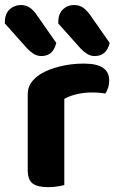

<svg xmlns="http://www.w3.org/2000/svg" viewBox="-55 -752 479 779"><path d="M205.9 -350.9V-226.4H57.5V-369.2Q57.5 -396.8 71.3 -416.4Q85.2 -436 109 -451.2Q141.8 -471.3 188.3 -482.6Q234.8 -494 286 -494Q388.1 -494 388.1 -425.9Q388.1 -409.8 383.6 -396Q379 -382.2 372.5 -372.4Q362.5 -374.4 348 -375.6Q333.6 -376.8 316.8 -376.8Q286.8 -376.8 257.1 -370Q227.4 -363.2 205.9 -350.9ZM57.5 -264 205.9 -261.1V-1.2Q196.4 1.5 178.4 4.4Q160.4 7.3 139.3 7.3Q97 7.3 77.3 -7.7Q57.5 -22.6 57.5 -62.2ZM53.9 -556.8 -35.2 -656.7V-662.7Q-35.2 -696.2 -15.9 -713.9Q3.3 -731.6 29 -731.6Q50.6 -731.6 66.2 -720.8Q81.8 -710 94.9 -690.1L173.4 -577.9Q165.8 -548.2 150.2 -536.4Q134.6 -524.6 113.2 -524.6Q95.4 -524.6 80.8 -534Q66.2 -543.4 53.9 -556.8ZM270.6 -556.8 181.5 -656.7V-662Q181.5 -696.2 200.2 -713.9Q219 -731.6 244.6 -731.6Q267 -731.6 282.3 -720.8Q297.7 -710 311.5 -690.1L390 -577.9Q382.4 -548.2 366.8 -536.4Q351.2 -524.6 329.1 -524.6Q312 -524.6 297.6 -533.9Q283.1 -543.2 270.6 -556.8Z"/></svg>

Font: Baloo Paaji 2
Style: Regular
Weight: 400
Designer: Shuchita Grover, Noopur Datye and Ek Type
Foundry: Ek Type
Version: Version 1.700